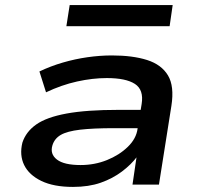

<svg xmlns="http://www.w3.org/2000/svg" viewBox="-20 -726 790 755"><path d="M267 9Q191 9 142.5 -14.5Q94 -38 75 -77Q56 -116 68 -165Q82 -208 122.5 -236.5Q163 -265 241.5 -279.5Q320 -294 447 -294H555L545 -222H429Q346 -222 295 -216Q244 -210 219 -195.5Q194 -181 186 -154Q176 -120 204 -98.5Q232 -77 297 -77Q352 -77 400.5 -96.5Q449 -116 482.5 -148.5Q516 -181 521 -220L537 -317Q546 -373 510.5 -396Q475 -419 400 -419Q344 -419 283 -405.5Q222 -392 161 -363L135 -445Q179 -466 227 -480Q275 -494 324 -501Q373 -508 420 -508Q502 -508 558.5 -490Q615 -472 640.5 -429.5Q666 -387 654 -310L605 0H501L517 -109L519 -110Q496 -79 459.5 -51.5Q423 -24 376 -7.5Q329 9 267 9ZM241 -623 254 -706H659L647 -623Z"/></svg>

Font: Nunito Sans 7pt Expanded SemiBold
Style: Italic
Weight: 600
Width: 7
Italic angle: -9°
Designer: Vernon Adams
Foundry: Vernon Adams
Version: Version 3.101;gftools[0.9.27]